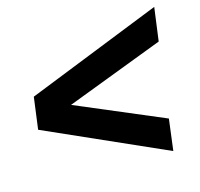

<svg xmlns="http://www.w3.org/2000/svg" viewBox="-86 -762 773 743"><g transform="rotate(-15 300.0 -390.0)"><path d="M520 -111 36 -326 53 -454 593 -669 575 -535 184 -386 536 -237Z"/></g></svg>

Font: Tanohe Sans SemiBold
Style: Italic
Weight: 600
Designer: Village Type and Design LLC & Cristiano Sobral
Foundry: Cooper Hewitt Smithsonian Design Museum
Version: Version 1.00;September 29, 2021;FontCreator 13.0.0.2655 64-b